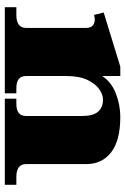

<svg xmlns="http://www.w3.org/2000/svg" viewBox="119 -639 520 798"><g transform="rotate(90 379.0 -240.0)"><path d="M748 -48V0H390V-48H412Q462 -48 462 -88V-324Q462 -408 393 -408Q374 -408 351.5 -393Q329 -378 312.5 -344Q296 -310 296 -256V-88Q296 -48 346 -48H368V0H10V-48H42Q96 -48 96 -88V-337Q96 -357 86 -365.5Q76 -374 61 -374Q56 -374 42 -371L32 -411L257 -480H296V-405Q321 -443 368.5 -461.5Q416 -480 466 -480Q564 -480 613 -442Q662 -404 662 -339V-88Q662 -48 716 -48Z"/></g></svg>

Font: Taviraj Black
Style: Regular
Weight: 900
Designer: Katatrad Team
Foundry: CadsonDemak
Version: Version 1.030